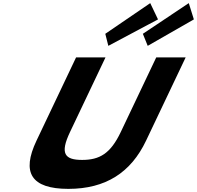

<svg xmlns="http://www.w3.org/2000/svg" viewBox="-20 -1192 1259 1227"><path d="M652.9 -976 672.3 -899 989.8 -1068 940.1 -1172ZM892.9 -976 924 -899 1218.9 -1068 1186.4 -1172ZM978.4 -825H1166.4L913.4 -293C816.5 -89 655 15 416.9 15C178.7 15 116.2 -89 213.2 -293L466.1 -825H654.1L427.3 -348C361.7 -210 393.5 -170 504.8 -170C616.1 -170 686 -210 751.6 -348Z"/></svg>

Font: Hussar
Style: BdSuprExtOblFive
Weight: 700
Foundry: Cannot Into Space Fonts
Version: Version 2.00